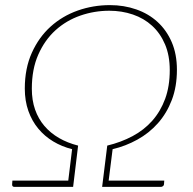

<svg xmlns="http://www.w3.org/2000/svg" viewBox="-20 -731 754 751"><path d="M405 -24.5H622.5L621.5 -10.5Q621.5 -6 617.5 -3Q613.5 0 609.5 0H379.5L399.5 -161.5Q453.5 -174.5 498.5 -198.5Q543.5 -222.5 575.8 -259Q608 -295.5 626 -344.5Q644 -393.5 644 -456.5Q644 -514 625.5 -557.5Q607 -601 575 -630.2Q543 -659.5 499.8 -674.2Q456.5 -689 407.5 -689Q349 -689 294.2 -670Q239.5 -651 197.2 -612.8Q155 -574.5 129.8 -517.5Q104.5 -460.5 104.5 -384Q104.5 -339 117.2 -302.5Q130 -266 153.8 -238.2Q177.5 -210.5 210.8 -191.2Q244 -172 285.5 -161.5L266 0H36.5Q31 0 29 -3Q27 -6 27.5 -10.5L28.5 -24.5H247L262 -147.5Q222 -157.5 188.2 -177.8Q154.5 -198 129.8 -227.8Q105 -257.5 91 -297Q77 -336.5 77 -384.5Q77 -463.5 104.5 -524.5Q132 -585.5 178 -627Q224 -668.5 284.2 -689.8Q344.5 -711 410 -711Q465 -711 513 -694.2Q561 -677.5 596.2 -645.2Q631.5 -613 651.8 -566Q672 -519 672 -458Q672 -392 652 -339.8Q632 -287.5 597.5 -248.8Q563 -210 517.2 -184.8Q471.5 -159.5 420.5 -147.5Z"/></svg>

Font: Lato ExtraLight
Style: Italic
Weight: 275
Italic angle: -7°
Designer: Lukasz Dziedzic with Adam Twardoch and Botio Nikoltchev
Foundry: tyPoland Lukasz Dziedzic
Version: Version 2.015; 2015-08-06; http://www.latofonts.com/